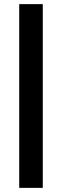

<svg xmlns="http://www.w3.org/2000/svg" viewBox="-20 -715 300 929"><path d="M187 194H73V-695H187Z"/></svg>

Font: Hind Mysuru SemiBold
Style: Regular
Weight: 600
Designer: Manushi Parikh, Hitesh Malaviya
Foundry: Indian Type Foundry
Version: Version 0.703;PS 1.0;hotconv 1.0.86;makeotf.lib2.5.63406